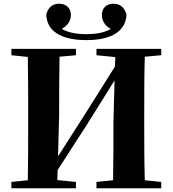

<svg xmlns="http://www.w3.org/2000/svg" viewBox="-20 -1009 925 1029"><path d="M443 -794C585 -794 655 -847 658 -932C646 -972 621 -989 588 -989C550 -989 526 -965 526 -929C526 -896 544 -870 574 -854C541 -835 500 -826 443 -826C386 -826 345 -835 311 -854C341 -871 360 -896 360 -929C360 -965 335 -989 297 -989C264 -989 239 -972 228 -932C230 -847 300 -794 443 -794ZM497 -713 598 -703 596 -652 431 -390 291 -171 297 -395C297 -499 297 -603 299 -705L387 -713V-747H41V-713L129 -704C131 -602 131 -499 131 -395V-351C131 -247 131 -144 129 -43L41 -34V0H387V-34L287 -44L289 -98L442 -335L594 -578L588 -355C588 -247 588 -144 586 -43L497 -34V0H844V-34L756 -43C753 -146 753 -249 753 -351V-395C753 -499 753 -603 756 -705L844 -713V-747H497Z"/></svg>

Font: GenKiMin2 TW H
Style: Regular
Weight: 900
Version: Version 2.100;PS 2.1;hotconv 16.6.51;makeotf.lib2.5.65220 DE